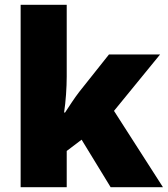

<svg xmlns="http://www.w3.org/2000/svg" viewBox="-20 -780 699 800"><path d="M258 -461V-760H66V0H258V-151L320 -198L441 0H659L455 -318L647 -553H434L310 -397C292 -374 266 -334 251 -311H247C254 -356 258 -416 258 -461Z"/></svg>

Font: Noto Sans Malayalam Black
Style: Regular
Weight: 900
Designer: Jelle Bosma - Monotype Design Team
Foundry: Monotype Imaging Inc.
Version: Version 2.104